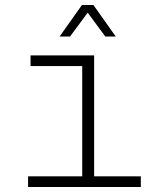

<svg xmlns="http://www.w3.org/2000/svg" viewBox="-20 -753 640 773"><path d="M93 0V-43H311V-487H103V-530H359V-43H547V0ZM220 -606 310 -733H356L446 -606H404L333 -702L262 -606Z"/></svg>

Font: Geist Mono ExtraLight
Style: Regular
Weight: 200
Monospace: yes
Designer: Basement.studio, Andrés Briganti, Mateo Zaragoza
Foundry: Basement.studio, Vercel, Andrés Briganti, Guido Ferreyra, Mateo Zaragoza
Version: Version 1.500; ttfautohint (v1.8.4.7-5d5b)